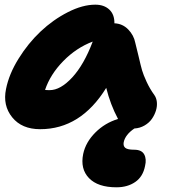

<svg xmlns="http://www.w3.org/2000/svg" viewBox="-20 -546 741 826"><path d="M152.8 9.8Q73.7 9.8 32.5 -41.3Q-8.8 -92.3 5.9 -163.1Q18.6 -227.1 59.6 -293.2Q100.6 -359.4 154.3 -410.2Q208 -460.9 271.5 -493.4Q335 -525.9 390.1 -525.9Q427.7 -525.9 450.2 -504.9Q472.7 -483.9 472.2 -445.8Q507.3 -444.3 531.5 -419.4Q555.7 -394.5 562 -361.8Q566.9 -344.2 576.4 -303Q585.9 -261.7 591.3 -243.2Q596.7 -224.6 610.6 -194.3Q624.5 -164.1 644 -137.2Q652.8 -125 654.8 -107.2Q656.7 -89.4 650.9 -70.3Q645 -51.3 633.5 -34.7Q622.1 -18.1 602.1 -6.3Q582 5.4 558.1 6.8Q519 33.2 512.2 65.9Q509.3 82 519 90.1Q528.8 98.1 557.1 98.1Q589.4 98.1 600.3 118.2Q611.3 138.2 604 168Q595.2 213.9 562 236.8Q528.8 259.8 481 259.8Q400.9 259.8 362.8 220.2Q324.7 180.7 337.9 116.2Q348.6 65.9 389.9 24.4Q431.2 -17.1 487.8 -34.2Q454.6 -96.7 437 -168Q327.1 9.8 152.8 9.8ZM193.8 -158.2Q240.2 -158.2 290.8 -212.9Q341.3 -267.6 378.9 -367.2Q308.1 -340.3 252.2 -283.2Q196.3 -226.1 173.8 -159.2Q179.7 -158.2 193.8 -158.2Z"/></svg>

Font: Shantell Sans Normal
Style: Italic
Weight: 800
Italic angle: -11.31°
Designer: Stephen Nixon, Anya Danilova, Shantell Martin
Foundry: Arrow Type
Version: Version 1.006;[559af2be0]